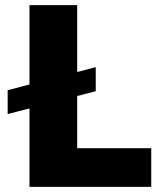

<svg xmlns="http://www.w3.org/2000/svg" viewBox="-20 -727 621 747"><path d="M352.5 -372.1 280.3 -353.5V-150.4H568.4V0H94.7V-305.2L9.8 -283.2V-376L94.7 -398.4V-707H280.3V-446.8L352.5 -465.8Z"/></svg>

Font: Pretendard Std Black
Style: Regular
Weight: 900
Designer: Base glyphs from Inter by Rasmus Andersson; Hangeul glyphs from Noto Sans CJK(Source Han Sans) by Jang Soo-young and Kan
Foundry: Kil Hyung-jin
Version: Version 1.309